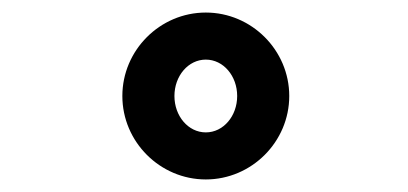

<svg xmlns="http://www.w3.org/2000/svg" viewBox="-20 -730 650 306"><path d="M308 -444C381 -444 441 -504 441 -577C441 -650 381 -710 308 -710C235 -710 175 -650 175 -577C175 -504 235 -444 308 -444ZM308 -519C280 -519 258 -545 258 -577C258 -609 280 -635 308 -635C336 -635 358 -609 358 -577C358 -545 336 -519 308 -519Z"/></svg>

Font: Necto Mono
Style: Regular
Weight: 400
Designer: Marco Condello
Foundry: Collletttivo
Version: Version 1.300;Glyphs 3.2 (3217)